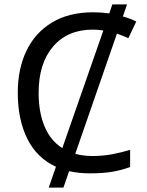

<svg xmlns="http://www.w3.org/2000/svg" viewBox="-20 -780 672 875"><path d="M559 -760 540 -705Q573 -696 601 -682L565 -606Q553 -611 540 -616.5Q527 -622 513 -627L323 -79Q359 -69 402 -69Q449 -69 491 -77Q533 -85 573 -97V-19Q533 -4 490.5 3Q448 10 389 10Q339 10 295 0L269 75H202L235 -20Q148 -60 104.5 -147.5Q61 -235 61 -358Q61 -466 100.5 -548.5Q140 -631 217 -677.5Q294 -724 404 -724Q441 -724 478 -719L492 -760ZM403 -645Q288 -645 222 -568Q156 -491 156 -357Q156 -269 183 -204Q210 -139 264 -105L451 -641Q427 -645 403 -645Z"/></svg>

Font: Noto Sans Historical
Style: Regular
Weight: 400
Designer: Monotype Design Team
Foundry: Monotype Imaging Inc.
Version: Version 2.013; ttfautohint (v1.8.4.7-5d5b)